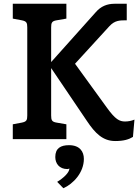

<svg xmlns="http://www.w3.org/2000/svg" viewBox="-20 -740 737 1021"><path d="M562 -601C591 -632 616 -632 654 -632V-720H589C549 -720 516 -706 490 -676L252 -410V-594C252 -619 256 -628 281 -632L333 -641V-720H48V-641L96 -632C121 -627 125 -619 125 -594V-126C125 -101 121 -93 96 -88L48 -79V0H333V-79L281 -88C256 -92 252 -101 252 -126V-378L442 -97C486 -31 527 10 593 10C639 10 666 1 687 -12L695 -104C679 -97 661 -94 645 -94C616 -94 594 -104 548 -168L379 -401ZM426 105C426 66 404 32 347 32C303 32 274 48 274 95C274 129 295 159 338 159C341 159 346 158 349 156C349 178 316 208 284 227L317 261C369 238 426 178 426 105Z"/></svg>

Font: Enriqueta
Style: Bold
Weight: 700
Designer: Viviana Monsalve, Gustavo Ibarra
Foundry: Viviana Monsalve, Gustavo Ibarra
Version: Version 1.002